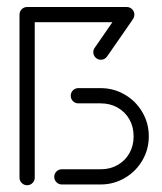

<svg xmlns="http://www.w3.org/2000/svg" viewBox="-20 -539 473 561"><path d="M59.3 2.2Q50 2.2 43.5 -4.3Q37 -10.7 37 -20V-494.8H81.5V-20Q81.5 -10.7 75 -4.3Q68.5 2.2 59.3 2.2ZM186.7 -259.3Q186.7 -268.5 193.1 -275Q199.6 -281.5 208.9 -281.5H274.1Q312.2 -281.5 344.6 -262.6Q377 -243.7 395.9 -211.3Q414.8 -178.9 414.8 -140.7Q414.8 -102.6 395.9 -70.2Q377 -37.8 344.6 -18.9Q312.2 0 274.1 0H160.7Q151.5 0 145 -6.5Q138.5 -13 138.5 -22.2Q138.5 -31.5 145 -38Q151.5 -44.4 160.7 -44.4H274.1Q301.9 -44.4 323.7 -56.9Q345.6 -69.3 358 -91.1Q370.4 -113 370.4 -140.7Q370.4 -168.5 358 -190.4Q345.6 -212.2 323.7 -224.6Q301.9 -237 274.1 -237H208.9Q199.6 -237 193.1 -243.5Q186.7 -250 186.7 -259.3ZM372.6 -496.3Q372.6 -487 366.1 -480.6Q359.6 -474.1 350.4 -474.1H59.3Q50 -474.1 43.5 -480.6Q37 -487 37 -496.3Q37 -505.6 43.5 -512Q50 -518.5 59.3 -518.5H350.4Q359.6 -518.5 366.1 -512Q372.6 -505.6 372.6 -496.3ZM348.5 -515.6Q357.8 -515.6 364.3 -509.1Q370.7 -502.6 370.7 -493.3Q370.7 -486.3 366.7 -480.4L293 -374.1Q290 -369.6 285.2 -367Q280.4 -364.4 274.8 -364.4Q265.6 -364.4 259.1 -370.9Q252.6 -377.4 252.6 -386.7Q252.6 -393.3 256.7 -399.3L330.4 -505.9Q333.3 -510.4 338.1 -513Q343 -515.6 348.5 -515.6Z"/></svg>

Font: 26F Galaxy Hebrew
Style: Regular
Weight: 400
Designer: C₂₉H₂₅N₃O₅
Version: Version 1.000